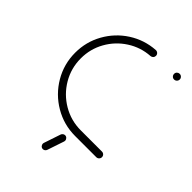

<svg xmlns="http://www.w3.org/2000/svg" viewBox="-195 -611 844 844"><g transform="rotate(45 226.5 -189.0)"><path d="M27.4 -259.3Q27.4 -326.7 59.6 -384.4Q91.9 -442.2 147.4 -478Q203 -513.7 269.6 -518.1Q277.4 -518.5 283 -513.3Q288.5 -508.1 288.5 -500.4Q288.5 -493.3 283.9 -488.5Q279.3 -483.7 272.2 -483Q214.4 -479.3 166.5 -448.3Q118.5 -417.4 90.6 -367.6Q62.6 -317.8 62.6 -259.3Q62.6 -198.5 92.8 -147Q123 -95.6 174.4 -65.4Q225.9 -35.2 286.7 -35.2H417.8Q425.2 -35.2 430.4 -30.2Q435.6 -25.2 435.6 -17.8Q435.6 -10.4 430.4 -5.2Q425.2 0 417.8 0H286.7Q216.3 0 156.9 -35Q97.4 -70 62.4 -129.4Q27.4 -188.9 27.4 -259.3ZM400.7 -501.1Q400.7 -508.5 405.9 -513.5Q411.1 -518.5 418.1 -518.5Q425.6 -518.5 430.7 -513.3Q435.9 -508.1 435.9 -501.1Q435.9 -493.7 430.7 -488.5Q425.6 -483.3 418.1 -483.3Q410.7 -483.3 405.7 -488.5Q400.7 -493.7 400.7 -501.1ZM209.6 123.7Q209.6 121.9 210.4 118.9L236.7 40.4Q238.5 35.2 243 31.9Q247.4 28.5 253 28.5Q260 28.5 265 33.7Q270 38.9 270 45.9Q270 47.8 269.3 50.7L243 128.9Q241.1 134.4 236.7 137.8Q232.2 141.1 226.7 141.1Q219.6 141.1 214.6 135.9Q209.6 130.7 209.6 123.7Z"/></g></svg>

Font: 26F Galaxy Sans Light
Style: Regular
Weight: 300
Designer: C₂₉H₂₅N₃O₅
Version: Version 1.100